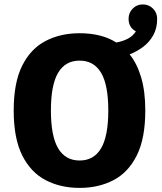

<svg xmlns="http://www.w3.org/2000/svg" viewBox="-20 -860 750 890"><path d="M349 11Q260.5 11 191.5 -25Q122.5 -61 83 -139.8Q43.5 -218.5 43.5 -348Q43.5 -477 83 -555.8Q122.5 -634.5 191.5 -670.2Q260.5 -706 349 -706Q397.5 -706 440.5 -695.8Q483.5 -685.5 519 -663Q548 -668 571.8 -680.2Q595.5 -692.5 610 -714.5Q576 -733 576 -772.5Q576 -800.5 595 -820Q614 -839.5 642 -839.5Q670 -839.5 689.2 -820.2Q708.5 -801 708.5 -772.5Q708.5 -729 690.5 -696.8Q672.5 -664.5 643.5 -642.8Q614.5 -621 581 -608Q615.5 -565 634.5 -500.5Q653.5 -436 653.5 -348Q653.5 -218.5 614.2 -139.8Q575 -61 506.2 -25Q437.5 11 349 11ZM349 -116Q415 -116 448.5 -172.5Q482 -229 482 -348Q482 -466.5 448.5 -522.8Q415 -579 349 -579Q283 -579 249.5 -522.8Q216 -466.5 216 -348Q216 -229 249.5 -172.5Q283 -116 349 -116Z"/></svg>

Font: League Mono
Style: Bold
Weight: 700
Width: 6
Designer: Tyler Finck
Foundry: The League of Moveable Type / Tyler Finck
Version: Version 2.300;RELEASE